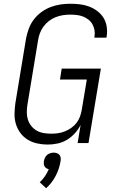

<svg xmlns="http://www.w3.org/2000/svg" viewBox="-20 -763 640 1024"><path d="M234 8Q206 8 178.5 2Q151 -4 128 -18Q105 -32 89 -53.5Q73 -75 65 -101Q57 -127 57.5 -155.5Q58 -184 62 -213L119 -558Q124 -584 133.5 -610Q143 -636 160 -658.5Q177 -681 200 -698Q223 -715 249 -725Q275 -735 301.5 -739Q328 -743 354 -743Q381 -743 406.5 -740Q432 -737 455.5 -728Q479 -719 499 -704Q519 -689 532 -668Q545 -647 549 -621.5Q553 -596 549 -570Q549 -568 548.5 -566Q548 -564 547 -562H483Q483 -563 483.5 -564.5Q484 -566 484 -567Q487 -585 484 -602Q481 -619 473 -633.5Q465 -648 451.5 -658.5Q438 -669 422.5 -675Q407 -681 389.5 -683Q372 -685 354 -685Q335 -685 315.5 -682Q296 -679 277 -671.5Q258 -664 241.5 -651.5Q225 -639 212.5 -622Q200 -605 193 -586.5Q186 -568 183 -548L126 -203Q123 -183 123 -163Q123 -143 129 -124.5Q135 -106 147 -91Q159 -76 175.5 -66.5Q192 -57 212 -53.5Q232 -50 252 -50Q271 -50 289 -52.5Q307 -55 325 -62Q343 -69 359.5 -80.5Q376 -92 388 -107.5Q400 -123 406.5 -141Q413 -159 416 -177L443 -339H300L309 -397H518L452 0H394L410 -97Q398 -73 379 -52Q360 -31 336.5 -17Q313 -3 286.5 2.5Q260 8 234 8ZM226 241 192 209Q208 194 220 176.5Q232 159 240 139Q233 138 227 134Q221 130 217.5 124Q214 118 213.5 110.5Q213 103 214 96Q216 87 220 78Q224 69 231.5 63Q239 57 248 54Q257 51 266 51Q275 51 283.5 54Q292 57 297 63Q302 69 303.5 78Q305 87 303 96Q297 136 277.5 174Q258 212 226 241Z"/></svg>

Font: Iosevka Curly LtExObl
Style: Regular
Weight: 300
Width: 7
Italic angle: -9°
Monospace: yes
Designer: Belleve Invis
Foundry: Belleve Invis
Version: Version 11.1.0; ttfautohint (v1.8.3)